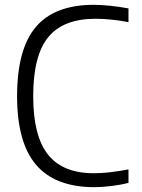

<svg xmlns="http://www.w3.org/2000/svg" viewBox="-20 -769 591 798"><path d="M370 9Q208 8 129.5 -84.5Q51 -177 51 -369Q51 -565 129 -657Q207 -749 370 -749Q400 -749 438.5 -745Q477 -741 514 -734V-677Q478 -684 442.5 -687.5Q407 -691 377 -691Q243 -691 180.5 -614.5Q118 -538 118 -369Q118 -204 179.5 -126.5Q241 -49 370 -49Q383 -49 401.5 -50Q420 -51 440.5 -53.5Q461 -56 480 -59Q499 -62 514 -65V-9Q484 -1 444.5 4Q405 9 370 9Z"/></svg>

Font: Encode Sans Narrow
Style: Light
Weight: 300
Designer: Pablo Impallari, Andres Torresi
Foundry: Pablo Impallari, Andres Torresi
Version: Version 1.000; ttfautohint (v1.00) -l 8 -r 50 -G 200 -x 14 -